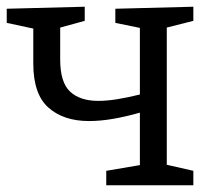

<svg xmlns="http://www.w3.org/2000/svg" viewBox="-21 -551 631 571"><path d="M554 -43V0H295V-43L395 -60V-216Q353 -204 315 -197.5Q277 -191 244 -191Q168 -191 123 -231Q78 -271 78 -362V-466L-1 -483V-525L231 -531V-489L158 -469V-374Q158 -306 187.5 -278.5Q217 -251 271 -251Q297 -251 328 -256Q359 -261 395 -270V-468L322 -483V-525L554 -531V-489L475 -469V-61Z"/></svg>

Font: Bitter
Style: Regular
Weight: 400
Designer: Sol Matas, and Bitter project Authors
Foundry: Sol Matas
Version: Version 2.001